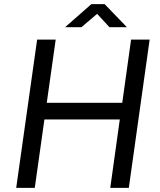

<svg xmlns="http://www.w3.org/2000/svg" viewBox="-20 -916 780 936"><path d="M59 0 161 -723H251.5L208 -415H576L619 -723H709.5L608 0H517.5L564 -333.5H196.5L149.5 0ZM297.5 -783.5 425.5 -896H490L598.5 -783.5H513.5L453.5 -848.5L377 -783.5Z"/></svg>

Font: Public Sans
Style: Italic
Weight: 400
Italic angle: -8°
Designer: The Public Sans project authors (U.S. Web Design System). Libre Franklin designed by Pablo Impallari and Rodrigo Fuenzal
Version: Version 1.008; ttfautohint (v1.8.1) -l 8 -r 50 -G 200 -x 14 